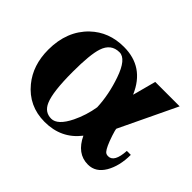

<svg xmlns="http://www.w3.org/2000/svg" viewBox="-106 -658 856 856"><g transform="rotate(45 322.0 -229.5)"><path d="M361 -198C355 -160 343 -122 326 -87C303 -40 278 -17 252 -17C225 -17 205 -30 193 -58C179 -90 172 -148 172 -233C172 -305 177 -357 187 -387C199 -424 223 -442 258 -442C286 -442 310 -413 330 -355C348 -303 359 -250 361 -198ZM618 -461H464L435 -352H434C399 -433 340 -473 255 -473C192 -473 140 -453 98 -413C50 -367 25 -304 25 -226C25 -160 43 -106 79 -62C120 -12 174 14 241 14C311 14 366 -12 407 -65C431 -14 466 12 512 12C545 12 570 -4 589 -36C607 -67 617 -106 617 -154H592C589 -103 575 -78 550 -78C542 -78 535 -80 530 -86C521 -96 510 -120 498 -156C492 -174 489 -186 489 -191Z"/></g></svg>

Font: XITS Math
Style: Bold
Weight: 700
Designer: MicroPress Inc., with final additions and corrections provided by Coen Hoffman, Elsevier (retired)
Version: Version 1.302